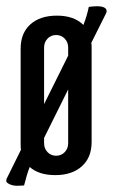

<svg xmlns="http://www.w3.org/2000/svg" viewBox="-30 -550 361 614"><path d="M280 -530Q311 -530 311 -514Q311 -511 309 -507L262 -413Q263 -408 263 -398V-96Q263 -46 231.5 -18Q200 10 147 10Q94 10 65 -16Q56 7 47 43Q36 44 23.5 44Q11 44 0.5 39Q-10 34 -10 28.5Q-10 23 -8 20L37 -71Q36 -77 36 -92V-394Q36 -444 67 -472Q98 -500 152.5 -500Q207 -500 237 -470V-471Q248 -499 254 -528Q270 -530 280 -530ZM111 -398V-217L188 -372V-398Q188 -415 177 -426.5Q166 -438 149.5 -438Q133 -438 122 -426.5Q111 -415 111 -398ZM188 -92V-264L111 -109V-92Q111 -75 122 -63.5Q133 -52 149.5 -52Q166 -52 177 -63.5Q188 -75 188 -92Z"/></svg>

Font: Medula One
Style: Regular
Weight: 400
Designer: Luciano Vergara
Foundry: Luciano Vergara
Version: Version 1.002